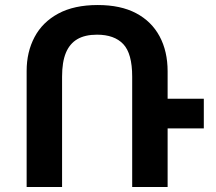

<svg xmlns="http://www.w3.org/2000/svg" viewBox="-20 -744 858 764"><path d="M86 0V-462Q86 -537 117.5 -596.5Q149 -656 212 -690Q275 -724 369 -724Q460 -724 521.5 -691.5Q583 -659 615 -599.5Q647 -540 647 -460V0H506V-439Q506 -531 470.5 -568.5Q435 -606 366 -606Q318 -606 287.5 -588Q257 -570 242 -533.5Q227 -497 227 -439V0ZM631 -351H791V-233H631Z"/></svg>

Font: Noto Sans Armenian
Style: Bold
Weight: 700
Version: Version 2.007